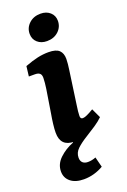

<svg xmlns="http://www.w3.org/2000/svg" viewBox="-154 -664 595 903"><g transform="rotate(-20 143.5 -212.0)"><path d="M212 -318 188 -148Q186 -134 184.5 -121.5Q183 -109 183 -98Q183 -83 195 -83Q203 -83 216.5 -89Q230 -95 250 -107L272 -60Q239 -28 199 -10.5Q159 7 119 7Q51 7 51 -62Q51 -80 54 -105Q57 -130 61 -152L80 -271Q82 -282 83.5 -299.5Q85 -317 85 -325Q85 -341 77 -347.5Q69 -354 53 -354H23L29 -404Q66 -418 93.5 -424Q121 -430 148 -430Q186 -430 201.5 -415Q217 -400 217 -372Q217 -361 215.5 -346Q214 -331 212 -318ZM102 189Q60 189 36 169.5Q12 150 12 118Q12 81 41.5 53Q71 25 112 9V-27L272 -60Q256 -44 232 -28Q208 -12 182 4Q151 23 131.5 41.5Q112 60 112 85Q112 102 121.5 110.5Q131 119 147 119Q157 119 167 117Q177 115 187 111L200 162Q178 175 153 182Q128 189 102 189ZM161 -481Q132 -481 113.5 -497.5Q95 -514 95 -541Q95 -571 117.5 -592Q140 -613 175 -613Q204 -613 222.5 -596.5Q241 -580 241 -554Q241 -523 218.5 -502Q196 -481 161 -481Z"/></g></svg>

Font: Rasa
Style: Italic
Weight: 400
Italic angle: -7.10001°
Designer: Anna Giedrys (Yrsa+Rasa design), David Brezina (Yrsa art-direction, Rasa art-direction, design)
Foundry: Rosetta Type Foundry
Version: Version 2.004